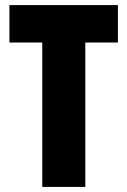

<svg xmlns="http://www.w3.org/2000/svg" viewBox="-20 -734 500 754"><path d="M315 0V-567H443V-714H17V-567H146V0Z"/></svg>

Font: Noto Sans Devanagari ExtraCondensed Black
Style: Regular
Weight: 900
Width: 2
Designer: Jelle Bosma - Monotype Design Team
Foundry: Monotype Imaging Inc.
Version: Version 2.004